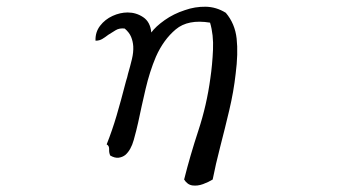

<svg xmlns="http://www.w3.org/2000/svg" viewBox="-20 -496 1040 585"><path d="M698 -271Q692 -217 678.5 -160Q665 -103 651 -49Q637 5 628 51Q615 59 598.5 65Q582 71 566.5 69Q551 67 541 51Q559 -21 584.5 -98.5Q610 -176 621 -258Q627 -299 629 -344.5Q631 -390 620 -427Q553 -438 515.5 -406.5Q478 -375 455 -323Q436 -278 423.5 -224.5Q411 -171 401 -123Q396 -100 387.5 -69.5Q379 -39 362 -24Q353 -17 341.5 -15.5Q330 -14 316 -22Q312 -30 312.5 -41Q313 -52 305 -56Q322 -99 335 -143Q348 -187 364 -249Q366 -255 367.5 -260.5Q369 -266 370 -271Q377 -295 382 -316Q387 -337 386 -355Q385 -370 379.5 -383.5Q374 -397 360 -409Q344 -411 332.5 -404Q321 -397 310 -390Q301 -383 292 -377.5Q283 -372 271 -372Q270 -398 285 -417.5Q300 -437 323 -447.5Q346 -458 369 -458Q395 -458 416.5 -443.5Q438 -429 441 -397Q454 -415 481.5 -434.5Q509 -454 543 -465Q574 -476 606.5 -475.5Q639 -475 668 -457Q696 -424 701 -378.5Q706 -333 698 -271Z"/></svg>

Font: Yuji Syuku
Style: Regular
Weight: 400
Designer: Kataoka Yuji
Foundry: Kinuta Font Factory
Version: Version 3.002